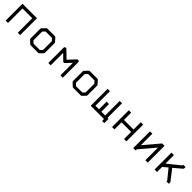

<svg xmlns="http://www.w3.org/2000/svg" viewBox="435 -1964 3449 3449"><g transform="rotate(45 2160.0 -239.0)"><path d="M114 -49H54V-477H422V-49H362V-417H114Z M657 -374V-152L700 -110H862L902 -152V-374L863 -418H700ZM607 -407 668 -470Q675 -477 688 -477H876Q888 -477 898 -467L954 -404Q962 -396 962 -385V-140Q962 -128 953 -119L895 -60Q889 -53 877.5 -53H874H688Q677.5 -53 668 -60L606 -118Q597 -126 597 -140V-387Q597 -397 607 -407Z M1194 -53H1134V-441Q1134 -453 1143 -461.5Q1152 -470 1164 -470Q1176 -470 1184 -462L1324 -326L1453 -463Q1460 -470 1475 -470Q1489 -470 1496 -464Q1505 -455 1505 -442V-49H1445V-367L1346 -263Q1338.5 -254 1324 -254Q1312 -254 1304 -262L1194 -370Z M1737 -374V-152L1780 -110H1942L1982 -152V-374L1943 -418H1780ZM1687 -407 1748 -470Q1755 -477 1768 -477H1956Q1968 -477 1978 -467L2034 -404Q2042 -396 2042 -385V-140Q2042 -128 2033 -119L1975 -60Q1969 -53 1957.5 -53H1954H1768Q1757.5 -53 1748 -60L1686 -118Q1677 -126 1677 -140V-387Q1677 -397 1687 -407Z M2609 -108V0H2553V-48H2216V-477H2276V-108H2366V-302H2427V-108H2523V-477H2583V-108Z M2757 -475H2818V-290H3062V-475H3122V-49H3062V-229H2818V-49H2757Z M3663 -50H3602V-371L3354 -78V-50H3294V-476H3354V-184L3602 -476H3663Z M3900 -177V-49H3837V-478H3900V-263L4139 -455V-474H4199V-443Q4199 -429.5 4190 -422L4040 -295L4190 -101Q4199 -88.5 4199 -80V-49H4139V-68L3989 -253Z"/></g></svg>

Font: 3270 Nerd Font Mono
Style: Regular
Weight: 400
Monospace: yes
Version: Version 3.0.1;Nerd Fonts 3.0.0